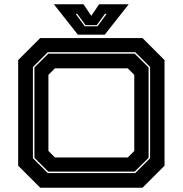

<svg xmlns="http://www.w3.org/2000/svg" viewBox="-20 -878 854 898"><path d="M168 0 65 -103V-597L168 -700H646.5L749.5 -597V-103L646.5 0ZM203.5 -68.5H612.5L682 -138V-564.5L612.5 -634H203.5L134 -564.5V-138ZM206 -75.5 141 -140V-562.5L206 -627H610L675 -562.5V-140L610 -75.5ZM237 -141.5H577.5L608 -172V-528L577.5 -558.5H237L206.5 -528V-172ZM344 -716 232 -858H370.5L407 -804L443.5 -858H582L470 -716ZM376.5 -755H436L478.5 -813H470.5L432.5 -760.5H380L341.5 -813H334Z"/></svg>

Font: Tourney Expanded ExtraBold
Style: Regular
Weight: 800
Width: 7
Designer: Tyler Finck
Foundry: Etcetera Type Co
Version: Version 1.010; ttfautohint (v1.8.3)